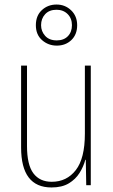

<svg xmlns="http://www.w3.org/2000/svg" viewBox="-20 -909 498 846"><path d="M380 -620V-93H360L358 -205H356Q348 -175 330.5 -147Q313 -119 283 -101Q253 -83 207 -83Q73 -83 73 -259V-620H99V-266Q99 -183 127 -145.5Q155 -108 208 -108Q274 -108 314 -159.5Q354 -211 354 -320V-620ZM230 -708Q193 -708 165.5 -732Q138 -756 138 -798Q138 -840 164.5 -864.5Q191 -889 229 -889Q267 -889 293.5 -863.5Q320 -838 320 -798Q320 -757 294.5 -732.5Q269 -708 230 -708ZM230 -731Q261 -731 279 -749.5Q297 -768 297 -798Q297 -828 278 -847Q259 -866 229 -866Q197 -866 179 -846.5Q161 -827 161 -798Q161 -771 179 -751Q197 -731 230 -731Z"/></svg>

Font: Noto Sans Kannada UI Condensed Thin
Style: Regular
Weight: 100
Width: 3
Designer: Jelle Bosma - Monotype Design Team
Foundry: Monotype Imaging Inc.
Version: Version 2.005; ttfautohint (v1.8.4.7-5d5b)